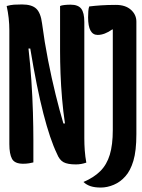

<svg xmlns="http://www.w3.org/2000/svg" viewBox="-20 -729 640 863"><path d="M130 1Q123 3 110.5 5Q98 7 84 7Q46 7 34 -15Q22 -37 22 -81V-593Q22 -648 10 -702Q28 -707 43 -708Q58 -709 79 -709Q123 -709 143 -690Q163 -671 169 -624Q180 -540 196 -458.5Q212 -377 230 -304Q248 -231 265 -174H272Q264 -227 259 -285.5Q254 -344 252 -399Q250 -454 250 -499V-702Q256 -705 269.5 -706.5Q283 -708 297 -708Q331 -708 345 -690Q359 -672 359 -630V-107Q359 -80 361 -52.5Q363 -25 368 2Q356 6 344.5 8Q333 10 321 10Q284 10 265.5 0Q247 -10 236 -38Q205 -102 175 -218.5Q145 -335 116 -511H108Q116 -441 121 -367Q126 -293 128 -224Q130 -155 130 -100ZM355 89Q402 69 431 40Q460 11 473.5 -33.5Q487 -78 487 -145V-596L485 -597Q450 -572 419 -572Q376 -572 376 -651Q376 -666 377 -679Q378 -692 381 -700Q405 -703 434.5 -705Q464 -707 501 -707Q544 -707 568.5 -685Q593 -663 593 -632V-126Q593 -51 579.5 -6Q566 39 543 64Q521 89 491.5 101.5Q462 114 433 114Q406 114 387.5 108Q369 102 355 89Z"/></svg>

Font: Recursive Mn Csl St SmB
Style: Regular
Weight: 600
Monospace: yes
Version: Version 1.079;hotconv 1.0.112;makeotfexe 2.5.65598; ttfautoh